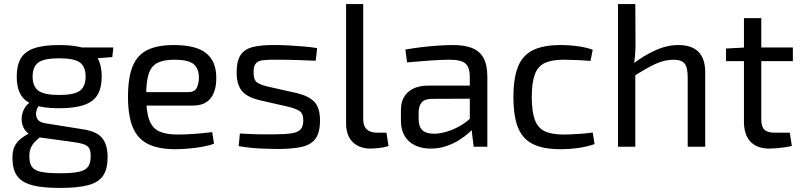

<svg xmlns="http://www.w3.org/2000/svg" viewBox="-20 -720 3936 942"><path d="M271 -499Q349 -499 394.5 -483Q440 -467 459.5 -433Q479 -399 479 -344Q479 -291 459.5 -256.5Q440 -222 394 -205.5Q348 -189 270 -189Q192 -189 146.5 -205.5Q101 -222 81.5 -256Q62 -290 62 -343Q62 -398 81.5 -432.5Q101 -467 147 -483Q193 -499 271 -499ZM270 -434Q197 -434 168.5 -413.5Q140 -393 140 -344Q140 -296 168.5 -275Q197 -254 270 -254Q344 -254 372 -275Q400 -296 400 -344Q400 -393 372 -413.5Q344 -434 270 -434ZM536 -487 531 -440 407 -430 372 -487ZM133 -221 182 -214Q165 -199 159 -177.5Q153 -156 162.5 -138Q172 -120 203 -115L385 -86Q454 -76 481 -43Q508 -10 508 51Q508 108 486.5 141Q465 174 414 188Q363 202 276 202Q210 202 165 194.5Q120 187 92.5 169.5Q65 152 53 124Q41 96 41 54Q41 22 50.5 0.5Q60 -21 80.5 -38Q101 -55 134 -71L194 -104L233 -90L184 -53Q164 -38 150.5 -23.5Q137 -9 130.5 7.5Q124 24 124 47Q124 81 137 99Q150 117 183 123.5Q216 130 275 130Q334 130 366.5 123Q399 116 412 98Q425 80 425 47Q425 22 418.5 9Q412 -4 394 -11Q376 -18 341 -23L166 -47Q135 -51 116.5 -67Q98 -83 91 -105Q84 -127 87 -149.5Q90 -172 102 -191.5Q114 -211 133 -221Z M832 -499Q942 -499 991.5 -459Q1041 -419 1041 -340Q1042 -275 1014 -238.5Q986 -202 925 -202H641V-268H903Q936 -268 946 -290.5Q956 -313 956 -340Q955 -387 928 -407Q901 -427 836 -427Q783 -427 752.5 -411.5Q722 -396 709.5 -357.5Q697 -319 697 -250Q697 -172 712.5 -131Q728 -90 762 -75Q796 -60 852 -60Q891 -60 937.5 -63.5Q984 -67 1021 -72L1030 -15Q1007 -6 973.5 0Q940 6 904.5 9Q869 12 841 12Q757 12 706 -13.5Q655 -39 631.5 -95.5Q608 -152 608 -245Q608 -341 631.5 -396.5Q655 -452 704.5 -475.5Q754 -499 832 -499Z M1331 -499Q1363 -499 1399 -497Q1435 -495 1470.5 -492Q1506 -489 1536 -484L1529 -422Q1483 -424 1436.5 -425.5Q1390 -427 1344 -427Q1299 -428 1273 -425Q1247 -422 1235.5 -409Q1224 -396 1224 -365Q1224 -327 1242 -315Q1260 -303 1295 -295L1437 -263Q1495 -249 1522.5 -220Q1550 -191 1550 -129Q1550 -69 1527.5 -39Q1505 -9 1459 1Q1413 11 1342 11Q1316 11 1264.5 9Q1213 7 1151 -3L1157 -65Q1181 -64 1208 -62.5Q1235 -61 1264.5 -61Q1294 -61 1325 -61Q1380 -61 1411 -66Q1442 -71 1455 -85.5Q1468 -100 1468 -129Q1468 -165 1447 -177Q1426 -189 1391 -197L1251 -229Q1211 -239 1187 -255.5Q1163 -272 1152 -298.5Q1141 -325 1141 -365Q1141 -422 1161 -451Q1181 -480 1223 -490Q1265 -500 1331 -499Z M1762 -700V-134Q1762 -102 1779.5 -85.5Q1797 -69 1829 -69H1876L1886 -4Q1877 0 1860.5 3Q1844 6 1826.5 7.5Q1809 9 1797 9Q1743 9 1710.5 -23Q1678 -55 1678 -115V-700Z M2204 -499Q2258 -499 2295.5 -484.5Q2333 -470 2352 -436Q2371 -402 2371 -343V0H2304L2291 -106L2285 -117V-343Q2285 -388 2264.5 -407.5Q2244 -427 2186 -427Q2148 -427 2090.5 -423Q2033 -419 1977 -414L1969 -477Q2003 -483 2043.5 -488Q2084 -493 2126 -496Q2168 -499 2204 -499ZM2331 -300 2330 -236 2097 -235Q2062 -234 2048 -216.5Q2034 -199 2034 -168V-137Q2034 -99 2052 -81.5Q2070 -64 2110 -64Q2138 -64 2173.5 -74.5Q2209 -85 2245 -107Q2281 -129 2311 -163V-100Q2300 -86 2279.5 -67.5Q2259 -49 2230.5 -31.5Q2202 -14 2167.5 -2.5Q2133 9 2093 9Q2050 9 2017 -6.5Q1984 -22 1965.5 -52.5Q1947 -83 1947 -127V-180Q1947 -237 1982.5 -268.5Q2018 -300 2082 -300Z M2731 -499Q2753 -499 2780 -497Q2807 -495 2835.5 -490Q2864 -485 2888 -476L2877 -421Q2844 -424 2807.5 -425.5Q2771 -427 2745 -427Q2687 -427 2653 -411Q2619 -395 2604 -355Q2589 -315 2589 -244Q2589 -173 2604 -132.5Q2619 -92 2653 -76Q2687 -60 2745 -60Q2760 -60 2784 -61Q2808 -62 2835.5 -64Q2863 -66 2888 -70L2897 -13Q2860 0 2816.5 6Q2773 12 2730 12Q2646 12 2595 -13Q2544 -38 2521.5 -94Q2499 -150 2499 -244Q2499 -338 2522 -394Q2545 -450 2596 -474.5Q2647 -499 2731 -499Z M3308 -499Q3440 -499 3440 -365V0H3354V-341Q3354 -390 3338.5 -408.5Q3323 -427 3285 -427Q3240 -427 3195 -406Q3150 -385 3088 -345L3084 -406Q3141 -449 3197 -474Q3253 -499 3308 -499ZM3097 -700 3098 -507Q3098 -474 3095.5 -445Q3093 -416 3088 -394L3097 -379V0H3012V-700Z M3715 -631V-134Q3715 -99 3730 -84Q3745 -69 3781 -69H3855L3865 -4Q3849 0 3828 3Q3807 6 3787 7.5Q3767 9 3755 9Q3694 9 3662 -25Q3630 -59 3630 -123V-631ZM3870 -487V-420H3542V-482L3638 -487Z"/></svg>

Font: Exo 2
Style: Regular
Weight: 400
Designer: Natanael Gama
Foundry: Natanael Gama
Version: Version 2.010